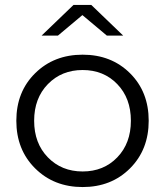

<svg xmlns="http://www.w3.org/2000/svg" viewBox="-20 -751 667 776"><path d="M313 -690 214 -607H148L277 -731H349L478 -607H412ZM122 -455Q198 -530 314 -530Q430 -530 505.5 -455Q581 -380 581 -263Q581 -146 505.5 -70.5Q430 5 314 5Q198 5 122 -70.5Q46 -146 46 -263Q46 -380 122 -455ZM173.5 -115Q229 -58 314 -58Q399 -58 454 -115Q509 -172 509 -263Q509 -354 454 -411Q399 -468 314 -468Q229 -468 173.5 -411Q118 -354 118 -263Q118 -172 173.5 -115Z"/></svg>

Font: mBank
Style: Regular
Weight: 400
Designer: Julieta Ulanovsky
Foundry: Julieta Ulanovsky
Version: Version 7.200;PS 007.200;hotconv 1.0.88;makeotf.lib2.5.64775